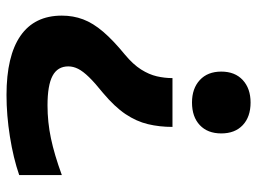

<svg xmlns="http://www.w3.org/2000/svg" viewBox="-120 -450 790 590"><g transform="rotate(90 275.0 -155.0)"><path d="M370 -290Q370 -250 361.5 -214.5Q353 -179 330.5 -145.5Q308 -112 265 -76Q235 -52 217 -33.5Q199 -15 191.5 0Q184 15 184 30Q184 63 213 78.5Q242 94 304 94Q355 94 405 83.5Q455 73 518 50V181Q466 199 400 209.5Q334 220 272 220Q152 220 90 177Q28 134 28 50Q28 15 39.5 -15.5Q51 -46 77.5 -77Q104 -108 148 -144Q178 -169 193.5 -193.5Q209 -218 214.5 -242Q220 -266 220 -290ZM295 -530Q339 -530 364.5 -506Q390 -482 390 -440Q390 -398 364.5 -374Q339 -350 295 -350Q252 -350 226 -374Q200 -398 200 -440Q200 -482 226 -506Q252 -530 295 -530Z"/></g></svg>

Font: M PLUS Code Latin SemiExpanded
Style: Bold
Weight: 700
Width: 6
Designer: Coji Morishita
Foundry: UNDERFOREST DESIGN
Version: Version 1.002; ttfautohint (v1.8.3)